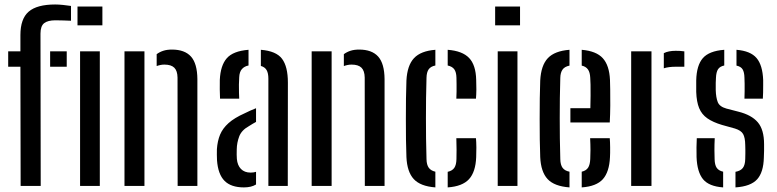

<svg xmlns="http://www.w3.org/2000/svg" viewBox="-20 -829 3462 856"><path d="M16.5 -531.5V-600H71V-672.5Q71 -745.5 108 -777.2Q145 -809 226 -809Q241 -809 260.8 -807Q280.5 -805 296.5 -802.5V-736.5Q281.5 -737 264 -737.8Q246.5 -738.5 227 -738.5Q193.5 -738.5 177 -725.8Q160.5 -713 160.5 -679L161.5 0H72L71 -531.5ZM203.5 -531.5V-600H277.5V-531.5ZM325.5 -716V-800H436.5V-716ZM337 0V-600H425V0Z M535 0V-600H624V0ZM772 0 771.5 -483Q771 -513.5 757 -527.2Q743 -541 713 -541Q703.5 -541 695 -539.2Q686.5 -537.5 678.5 -534.5V-587.5Q692 -597.5 708.5 -602.8Q725 -608 746.5 -608Q803.5 -608 831.5 -576.8Q859.5 -545.5 860 -476V0Z M947.5 -114.5Q947 -127 946.8 -139.2Q946.5 -151.5 947 -164Q949.5 -200.5 961.2 -228.8Q973 -257 999 -280.2Q1025 -303.5 1071 -324Q1083 -330 1095.8 -335.8Q1108.5 -341.5 1121.5 -346.5V-285.5Q1114.5 -282 1106.5 -277Q1098.5 -272 1089.5 -266.5Q1057 -248.5 1046.5 -220.8Q1036 -193 1035.5 -163Q1035 -149.5 1035.2 -140.2Q1035.5 -131 1036 -120.5Q1038.5 -92 1054.2 -75.8Q1070 -59.5 1097.5 -59.5Q1111.5 -59.5 1121.5 -63V-6.5Q1100.5 6.5 1067.5 6.5Q1010 6.5 981 -22.8Q952 -52 947.5 -114.5ZM961 -389Q960 -408 959.8 -430.5Q959.5 -453 960 -473Q963 -537 991 -569.2Q1019 -601.5 1088 -607V-537Q1069.5 -533.5 1058.5 -521Q1047.5 -508.5 1046.5 -484.5Q1045.5 -471 1045.2 -451.8Q1045 -432.5 1045.5 -415Q1046 -397.5 1046.5 -389ZM1176.5 0V-478.5Q1176.5 -502.5 1168.8 -516.2Q1161 -530 1143 -535V-607Q1211.5 -601.5 1237.5 -566.8Q1263.5 -532 1263.5 -461L1263 0Z M1369.5 0V-600H1458.5V0ZM1606.5 0 1606 -483Q1605.5 -513.5 1591.5 -527.2Q1577.5 -541 1547.5 -541Q1538 -541 1529.5 -539.2Q1521 -537.5 1513 -534.5V-587.5Q1526.5 -597.5 1543 -602.8Q1559.5 -608 1581 -608Q1638 -608 1666 -576.8Q1694 -545.5 1694.5 -476V0Z M1792 -128.5Q1790.5 -163 1790 -206.8Q1789.5 -250.5 1789.5 -297.8Q1789.5 -345 1790 -389.5Q1790.5 -434 1792 -470Q1795.5 -537.5 1825.8 -569.8Q1856 -602 1921 -607V-537Q1900.5 -533 1891.2 -520Q1882 -507 1881.5 -482Q1880 -435.5 1879.5 -391Q1879 -346.5 1879 -302Q1879 -257.5 1879.5 -212.2Q1880 -167 1881.5 -119.5Q1882 -94.5 1891.5 -81.2Q1901 -68 1921 -63.5V6.5Q1854 1.5 1824.5 -30.8Q1795 -63 1792 -128.5ZM1976 6.5V-63Q1996.5 -67.5 2005.5 -80.8Q2014.5 -94 2015 -120Q2015.5 -140.5 2015.5 -162Q2015.5 -183.5 2014.5 -213H2102Q2103.5 -196.5 2103.8 -171.2Q2104 -146 2103 -128.5Q2100.5 -62.5 2071 -30.2Q2041.5 2 1976 6.5ZM2014.5 -389Q2015.5 -404 2015.5 -420.8Q2015.5 -437.5 2015.5 -453.5Q2015.5 -469.5 2015 -482.5Q2014.5 -507 2005.5 -519.8Q1996.5 -532.5 1976 -537V-607Q2041.5 -602 2071.5 -570.5Q2101.5 -539 2103 -473Q2104 -453.5 2103.8 -430Q2103.5 -406.5 2102 -389Z M2187.5 -716V-800H2298.5V-716ZM2199 0V-600H2287V0Z M2388.5 -128.5Q2387 -163 2386.5 -206.8Q2386 -250.5 2386 -297.8Q2386 -345 2386.5 -389.5Q2387 -434 2388.5 -470Q2392 -537.5 2422.5 -569.8Q2453 -602 2519 -607V-536.5Q2497 -532 2487.8 -518.5Q2478.5 -505 2478 -482Q2476.5 -436 2476 -391.2Q2475.5 -346.5 2475.5 -302.2Q2475.5 -258 2476 -212.5Q2476.5 -167 2478 -119.5Q2478.5 -94 2488.2 -80.8Q2498 -67.5 2519 -63.5V6.5Q2451 1.5 2421.2 -30.8Q2391.5 -63 2388.5 -128.5ZM2573.5 6.5V-63.5Q2593 -68 2601.8 -81.2Q2610.5 -94.5 2611.5 -120Q2612.5 -135 2612.5 -159.8Q2612.5 -184.5 2611 -213H2698.5Q2700 -197.5 2700.2 -171.2Q2700.5 -145 2699.5 -128.5Q2696.5 -62.5 2667.8 -30.2Q2639 2 2573.5 6.5ZM2523 -283V-346.5H2612Q2613 -374 2613 -402Q2613 -430 2612.8 -451.5Q2612.5 -473 2611.5 -482Q2610.5 -506.5 2601.2 -519.5Q2592 -532.5 2573.5 -536.5V-607Q2638.5 -601.5 2667.5 -569.5Q2696.5 -537.5 2699.5 -473Q2700 -462 2700.5 -430.2Q2701 -398.5 2700.8 -358.8Q2700.5 -319 2698.5 -283Z M2794 0V-600H2884.5V0ZM2939.5 -524.5V-592Q2960 -602.5 2992.5 -602.5Q3002 -602.5 3012 -602Q3022 -601.5 3031 -600V-531.5H2993.5Q2960.5 -531.5 2939.5 -524.5Z M3085.5 -128.5Q3085 -152 3085.2 -172.5Q3085.5 -193 3086.5 -213H3166.5Q3165 -181.5 3165.2 -159Q3165.5 -136.5 3166 -119.5Q3166.5 -94 3175.2 -81Q3184 -68 3204 -63.5V6.5Q3140.5 2 3114.2 -30.2Q3088 -62.5 3085.5 -128.5ZM3259 6.5V-63Q3281.5 -67 3291.8 -80.2Q3302 -93.5 3302.5 -120Q3303 -134.5 3303 -143.8Q3303 -153 3303 -161.8Q3303 -170.5 3302.5 -183Q3302 -215.5 3293 -231.5Q3284 -247.5 3256.5 -256L3199 -272Q3158.5 -284 3133.5 -301.5Q3108.5 -319 3097 -347Q3085.5 -375 3084 -419Q3084 -435.5 3084 -446.8Q3084 -458 3084 -470.5Q3085.5 -537.5 3113.5 -569.8Q3141.5 -602 3209 -607V-537Q3189.5 -533 3181.2 -520.2Q3173 -507.5 3172 -482Q3171.5 -473.5 3171 -459.8Q3170.5 -446 3171 -427.5Q3172 -394 3180 -373.8Q3188 -353.5 3218.5 -345L3272.5 -331Q3330.5 -316.5 3358.5 -283.8Q3386.5 -251 3386.5 -186Q3386.5 -169.5 3386.5 -156.5Q3386.5 -143.5 3385.5 -126.5Q3384 -61 3355.5 -29.5Q3327 2 3259 6.5ZM3299 -389Q3299.5 -404.5 3299.8 -422Q3300 -439.5 3299.8 -455.5Q3299.5 -471.5 3299 -482.5Q3298.5 -507 3290.8 -519.8Q3283 -532.5 3263.5 -536.5V-607Q3326 -602 3353 -570.2Q3380 -538.5 3382.5 -472Q3382.5 -464.5 3382.5 -448.8Q3382.5 -433 3382.2 -416.5Q3382 -400 3381 -389Z"/></svg>

Font: Big Shoulders Stencil Text Thin Medium
Style: Regular
Weight: 500
Version: Version 2.001